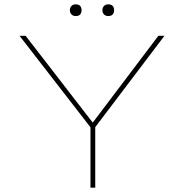

<svg xmlns="http://www.w3.org/2000/svg" viewBox="-20 -865 848 885"><path d="M397 0V-294L405 -268L70 -700H98L412 -294H403L710 -700H738L410 -267L419 -294V0ZM479 -791Q467 -791 459.5 -798.5Q452 -806 452 -818Q452 -829 459 -837Q466 -845 479 -845Q493 -845 499.5 -837.5Q506 -830 506 -818Q506 -806 499.5 -798.5Q493 -791 479 -791ZM329 -791Q317 -791 309.5 -798.5Q302 -806 302 -818Q302 -829 309 -837Q316 -845 329 -845Q343 -845 349.5 -837.5Q356 -830 356 -818Q356 -806 349.5 -798.5Q343 -791 329 -791Z"/></svg>

Font: Lexend Peta Thin
Style: Regular
Weight: 250
Version: Version 1.007